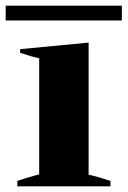

<svg xmlns="http://www.w3.org/2000/svg" viewBox="-30 -656 449 676"><path d="M-10 -636H399V-584H-10ZM31 -19Q47 -25 89 -37Q93 -38 108 -42V-451Q79 -457 41 -470V-483L282 -506V-41Q318 -33 359 -19V0H31Z"/></svg>

Font: Trirong ExtraBold
Style: Regular
Weight: 800
Designer: Katatrad Team
Foundry: CadsonDemak
Version: Version 1.001